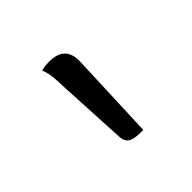

<svg xmlns="http://www.w3.org/2000/svg" viewBox="-89 -860 528 528"><g transform="rotate(-45 175.0 -596.0)"><path d="M201 -438H192Q165 -438 153.5 -445.5Q142 -453 141 -471L131 -663Q130 -692 129 -706.5Q128 -721 126 -730Q124 -739 120 -750Q125 -752 132.5 -753Q140 -754 151 -754Q214 -754 211 -692Z"/></g></svg>

Font: Recursive Sn Csl St Lt
Style: Regular
Weight: 300
Version: Version 1.079;hotconv 1.0.112;makeotfexe 2.5.65598; ttfautoh